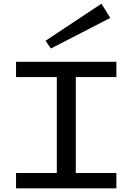

<svg xmlns="http://www.w3.org/2000/svg" viewBox="-20 -1021 718 1041"><path d="M391 -603V-83H611V0H67V-83H288V-603H67V-686H611V-603ZM256 -758 578 -924 530 -1001 227 -800Z"/></svg>

Font: BioRhyme Expanded
Style: Regular
Weight: 400
Width: 7
Designer: Aoife Mooney
Foundry: Aoife Mooney Type
Version: Version 1.000